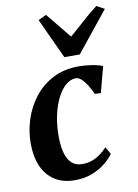

<svg xmlns="http://www.w3.org/2000/svg" viewBox="-93 -895 693 966"><g transform="rotate(-10 254.0 -412.0)"><path d="M209 10.5Q123.5 10.5 73.8 -46.2Q24 -103 23 -207.5Q22.5 -269 41.5 -329.5Q60.5 -390 98.8 -440Q137 -490 194.5 -520.2Q252 -550.5 328 -550.5Q357 -550.5 391.2 -545.5Q425.5 -540.5 449.5 -530.5L414.5 -398.5L384 -400Q372 -426.5 358.5 -447.8Q345 -469 331 -481.5Q317 -494 302.5 -494Q277 -494 252.5 -473.8Q228 -453.5 208.8 -416.2Q189.5 -379 178.2 -327.8Q167 -276.5 167.5 -215Q168.5 -162 179.5 -128.5Q190.5 -95 211 -79Q231.5 -63 261 -63Q289.5 -63 312.8 -71.8Q336 -80.5 355 -94.8Q374 -109 389.5 -126L411 -89Q396.5 -68 369 -45Q341.5 -22 301.5 -5.8Q261.5 10.5 209 10.5ZM265 -608.5 170 -814.5 211 -834Q236.5 -804 263 -770.5Q289.5 -737 316.5 -704.5Q355 -737 391 -770Q427 -803 468 -834L508 -812.5L344 -608.5Z"/></g></svg>

Font: Merriweather 60pt
Style: Bold Italic
Weight: 700
Italic angle: -7.8°
Version: Version 2.101